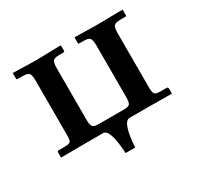

<svg xmlns="http://www.w3.org/2000/svg" viewBox="-126 -584 887 861"><g transform="rotate(-30 317.5 -154.0)"><path d="M420.9 -353Q420.9 -383.3 413.8 -392.6Q406.7 -401.9 380.9 -401.9H359.9Q354 -401.9 354 -407.2V-434.1L356 -436L471.2 -434.1L602.1 -436L603 -434.1V-407.2Q603 -401.9 597.2 -401.9H571.8Q545.9 -401.9 538.3 -392.8Q530.8 -383.8 530.8 -353V-74.2Q530.8 -47.4 537.6 -40.3Q544.4 -33.2 567.9 -33.2H598.1Q606 -33.2 606 -25.9V-1L604 1Q601.1 1 542.5 0.5Q483.9 0 476.1 0H387.2Q368.2 0 356.9 35.2Q345.7 70.3 342.8 127.9H293Q286.1 0 250 0H164.1Q160.6 0 97.7 0.5Q34.7 1 34.2 1L32.2 -1V-24.9Q32.2 -33.2 40 -33.2H68.8Q93.8 -33.2 99.9 -39.6Q106 -45.9 106 -74.2V-355Q106 -384.3 98.6 -393.1Q91.3 -401.9 64.9 -401.9H40Q34.2 -401.9 34.2 -407.2V-434.1L35.2 -436L155.8 -433.1L280.8 -436L283.2 -434.1V-408.2Q283.2 -401.9 276.9 -401.9H255.9Q230.5 -401.9 223.1 -393.6Q215.8 -385.3 215.8 -355V-88.9Q215.8 -64 222.2 -54.4Q228.5 -44.9 252 -44.9H384.8Q408.2 -44.9 414.6 -53.5Q420.9 -62 420.9 -88.9Z"/></g></svg>

Font: Linux Libertine G
Style: Bold
Weight: 700
Designer: Philipp H. Poll
Foundry: Philipp H. Poll
Version: Version 5.0.3